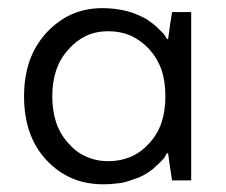

<svg xmlns="http://www.w3.org/2000/svg" viewBox="-20 -450 564 479"><path d="M396.5 -352.5Q394.5 -355.5 391.6 -361.3Q388.7 -365.2 384.8 -369.1Q379.9 -374 374 -379.9Q368.2 -385.7 360.4 -391.6Q352.5 -397.5 343.8 -403.3Q335 -408.2 323.2 -413.1Q312.5 -418 297.9 -421.9Q283.2 -425.8 267.6 -427.7Q252 -429.7 235.4 -429.7Q193.4 -429.7 158.2 -414.1Q124 -398.4 95.7 -368.2Q67.4 -336.9 53.7 -297.9Q40 -257.8 40 -210Q40 -160.2 53.7 -121.1Q67.4 -81.1 95.7 -50.8Q124 -20.5 160.2 -4.9Q195.3 9.8 238.3 9.8Q254.9 9.8 269.5 7.8Q285.2 6.8 299.8 2Q314.5 -2.9 325.2 -6.8Q336.9 -11.7 344.7 -16.6Q352.5 -21.5 360.4 -27.3Q367.2 -33.2 374 -40Q380.9 -45.9 384.8 -50.8Q389.6 -54.7 390.6 -57.6Q392.6 -60.5 393.6 -63.5Q394.5 -65.4 396.5 -67.4Q397.5 -67.4 399.4 -67.4Q401.4 -49.8 409.2 0Q420.9 0 457 0Q457 -105.5 457 -419.9Q445.3 -419.9 409.2 -419.9Q406.2 -403.3 399.4 -352.5Q398.4 -352.5 396.5 -352.5ZM392.6 -210Q392.6 -172.9 382.8 -143.6Q372.1 -113.3 351.6 -91.8Q331.1 -69.3 305.7 -58.6Q280.3 -47.9 250 -47.9Q219.7 -47.9 194.3 -59.6Q169.9 -70.3 150.4 -92.8Q129.9 -115.2 120.1 -144.5Q110.4 -173.8 110.4 -210Q110.4 -245.1 120.1 -274.4Q129.9 -303.7 150.4 -326.2Q169.9 -348.6 194.3 -360.4Q219.7 -372.1 250 -372.1Q280.3 -372.1 305.7 -361.3Q331.1 -349.6 351.6 -328.1Q372.1 -305.7 382.8 -276.4Q392.6 -247.1 392.6 -210Z"/></svg>

Font: TextaAlt
Style: Regular
Weight: 400
Designer: Daniel Hernandez & Miguel Hernandez
Version: Version 1.005;com.myfonts.easy.latinotype.texta.alt-regular.